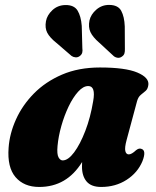

<svg xmlns="http://www.w3.org/2000/svg" viewBox="-20 -748 634 781"><path d="M495 -178.5Q486.5 -147 489.8 -133.5Q493 -120 504 -120Q515.5 -120 533.5 -137Q545.5 -146.5 555 -142.5Q576.5 -136.5 559.5 -92.5Q540 -45.5 495 -16.5Q450 12.5 391.5 12.5Q351 12.5 332.2 -9.8Q313.5 -32 313.5 -70Q313.5 -79 314 -89Q251.5 12.5 139.5 12.5Q77.5 12.5 43.2 -27.5Q9 -67.5 15 -147Q19 -204.5 45 -262.2Q71 -320 118 -367.8Q165 -415.5 232.2 -444.5Q299.5 -473.5 386.5 -473.5Q490 -473.5 538.5 -453Q587 -432.5 583.5 -403Q581.5 -386 572.2 -378.2Q563 -370.5 552.8 -362.2Q542.5 -354 537.5 -336.5ZM214 -154Q211 -121 218 -108.2Q225 -95.5 235 -95.5Q257 -95.5 281.5 -128.2Q306 -161 327 -215.5Q348 -270 359 -336.5Q370 -398 339 -398Q318.5 -398 297.8 -375Q277 -352 259.2 -315Q241.5 -278 229.5 -235.5Q217.5 -193 214 -154ZM487.5 -640.5 488 -549Q488.5 -539 486.2 -531Q484 -523 475.5 -517.5Q468 -512 459 -513Q450 -514 443 -519.5L383.5 -574.5Q357.5 -597 348 -617.2Q338.5 -637.5 344 -665Q349.5 -689.5 372 -709Q394.5 -728.5 425 -728Q460.5 -727.5 473.2 -703.8Q486 -680 487.5 -640.5ZM312.5 -643 315 -551.5Q316.5 -542 314.5 -534Q312.5 -526 304.5 -520Q296.5 -514 287.2 -514.8Q278 -515.5 271 -520.5L209.5 -573.5Q182.5 -595 172.2 -614.8Q162 -634.5 167 -662Q171.5 -686.5 193.2 -706.8Q215 -727 246 -727.5Q281.5 -728 295.5 -705Q309.5 -682 312.5 -643Z"/></svg>

Font: Fraunces 72pt S050 Black
Style: Italic
Weight: 900
Italic angle: -16°
Version: Version 1.000; ttfautohint (v1.8.3)